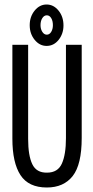

<svg xmlns="http://www.w3.org/2000/svg" viewBox="-20 -822 415 853"><path d="M188 11Q107 11 71 -44Q35 -99 35 -206V-623H105V-205Q105 -131 123.5 -92.5Q142 -54 189 -55Q237 -55 255 -95.5Q273 -136 273 -208V-623H343V-209Q343 -91 303 -40Q263 11 188 11ZM187 -618Q156 -618 134 -645Q112 -672 112 -710Q112 -748 134 -775Q156 -802 187 -802Q218 -802 240 -775Q262 -748 262 -709Q262 -672 240.5 -645Q219 -618 187 -618ZM188 -668Q200 -668 207.5 -680.5Q215 -693 215 -710Q215 -729 207.5 -741.5Q200 -754 188 -754Q176 -754 168 -741.5Q160 -729 160 -710Q160 -693 168 -680.5Q176 -668 188 -668Z"/></svg>

Font: Inconsolata Condensed Medium
Style: Regular
Weight: 500
Width: 3
Monospace: yes
Designer: Raph Levien, Cyreal, Brenton Simpson
Foundry: Raph Levien, Cyreal, Google
Version: Version 3.100; ttfautohint (v1.8.4.7-5d5b)